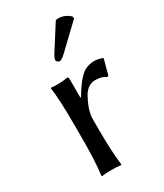

<svg xmlns="http://www.w3.org/2000/svg" viewBox="-173 -744 700 818"><g transform="rotate(-30 177.5 -335.0)"><path d="M241.2 -670.9Q247.6 -672.9 254.9 -672.9Q286.1 -671.9 310.1 -649.9L313 -639.2L198.2 -529.8Q179.2 -511.2 168 -511.2Q156.7 -514.2 153.8 -523.9Q154.8 -535.2 165.5 -551.8ZM167 -334 169.9 -332Q215.3 -410.6 251 -428.7Q271.5 -438.5 296.9 -439Q311 -438.5 333 -432.1L336.9 -428.2L316.9 -354L309.1 -352.1Q293 -365.7 256.8 -366.2Q223.6 -365.2 201.2 -331.1Q168.9 -273.4 167 -231.9V-180.2Q167 -67.9 175.8 0L173.8 2.9Q155.8 0 127 0Q98.1 0 80.1 2.9L78.1 0Q86.9 -63 86.9 -180.2V-234.9Q86.9 -373 78.1 -429.2L80.1 -432.1Q124 -427.7 161.1 -435.1Q167 -433.1 167 -424.8Z"/></g></svg>

Font: Linux Biolinum O
Style: Regular
Weight: 400
Designer: Philipp H. Poll
Foundry: Philipp H. Poll
Version: Version 1.0.4